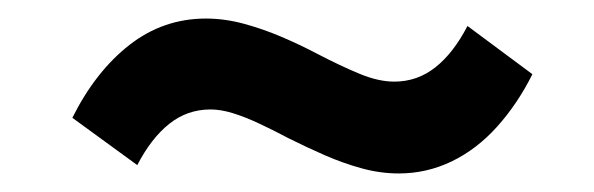

<svg xmlns="http://www.w3.org/2000/svg" viewBox="-20 -390 640 207"><path d="M410 -203Q390 -203 370 -208.5Q350 -214 330.5 -222.5Q311 -231 291 -241Q274 -250 259 -257Q244 -264 231 -268Q218 -272 207 -272Q182 -272 162.5 -256.5Q143 -241 128 -212L58 -263Q83 -313 119.5 -341.5Q156 -370 202 -370Q222 -370 242.5 -364.5Q263 -359 283 -350.5Q303 -342 322 -332Q347 -319 367.5 -310.5Q388 -302 405 -302Q430 -302 449.5 -317.5Q469 -333 484 -362L554 -310Q538 -278 516 -253.5Q494 -229 467 -216Q440 -203 410 -203Z"/></svg>

Font: Nunito Sans 10pt ExtraBold
Style: Italic
Weight: 800
Italic angle: -9°
Designer: Vernon Adams
Foundry: Vernon Adams
Version: Version 3.101;gftools[0.9.27]